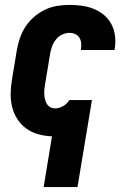

<svg xmlns="http://www.w3.org/2000/svg" viewBox="-20 -548 540 783"><path d="M158 215 192 8Q164 7 136.5 -0.5Q109 -8 87.5 -23.5Q66 -39 51 -62Q36 -85 29.5 -111.5Q23 -138 23.5 -167Q24 -196 29 -225L49 -345Q53 -369 61.5 -393.5Q70 -418 84.5 -440Q99 -462 119.5 -479.5Q140 -497 164 -508.5Q188 -520 213.5 -524Q239 -528 263 -528Q289 -528 314.5 -524.5Q340 -521 363 -511.5Q386 -502 404.5 -486.5Q423 -471 434.5 -449Q446 -427 449 -402Q452 -377 448 -350Q448 -349 447.5 -347Q447 -345 447 -344H310Q310 -344 310 -345Q310 -346 310 -346Q312 -359 311 -371.5Q310 -384 304 -394Q298 -404 287 -409Q276 -414 263 -414Q248 -414 232.5 -406.5Q217 -399 207 -385.5Q197 -372 191.5 -356.5Q186 -341 184 -326L164 -206Q162 -195 161 -184.5Q160 -174 160.5 -163.5Q161 -153 163.5 -143Q166 -133 171 -124.5Q176 -116 185 -111Q194 -106 205 -106Q221 -106 237 -115Q253 -124 262 -139L263 -140H355L296 215Z"/></svg>

Font: Iosevka SS04 Heavy Oblique
Style: Regular
Weight: 900
Italic angle: -9°
Monospace: yes
Designer: Belleve Invis
Foundry: Belleve Invis
Version: Version 19.0.0; ttfautohint (v1.8.4)